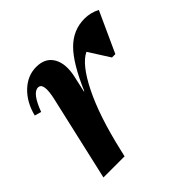

<svg xmlns="http://www.w3.org/2000/svg" viewBox="-132 -633 765 765"><g transform="rotate(-45 250.5 -250.5)"><path d="M42 0 124 -359Q142 -438 111 -438Q80 -438 51 -360L23 -368Q38 -428 76.5 -464.5Q115 -501 164 -501Q215 -501 236.5 -463.5Q258 -426 244 -364L229 -297H231Q278 -407 325 -454Q372 -501 436 -501Q470 -501 501 -485L423 -314H404L348 -402Q300 -379 252 -282Q204 -185 169 -34L161 0Z"/></g></svg>

Font: Platypi Medium
Style: Italic
Weight: 500
Italic angle: -13°
Designer: David Sargent
Foundry: Bolt Cutter Type
Version: Version 1.200; ttfautohint (v1.8.4.7-5d5b)